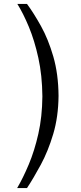

<svg xmlns="http://www.w3.org/2000/svg" viewBox="-20 -798 413 974"><path d="M67 156Q97 105 126 36Q155 -33 174.5 -119Q194 -205 195 -309Q194 -416 174.5 -504.5Q155 -593 126.5 -661.5Q98 -730 68 -778H117Q151 -732 188 -665.5Q225 -599 250.5 -511Q276 -423 277 -312Q276 -205 250 -118Q224 -31 187 37.5Q150 106 117 156Z"/></svg>

Font: Panamera
Style: Regular
Weight: 400
Designer: Bastien Sozeau
Foundry: NBR — Bastien Sozeau
Version: Version 3.002; ttfautohint (v1.8.4.7-5d5b);gftools[0.9.33]